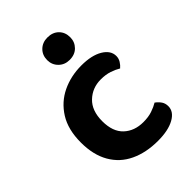

<svg xmlns="http://www.w3.org/2000/svg" viewBox="-209 -793 903 903"><g transform="rotate(-45 242.5 -342.0)"><path d="M313 -381Q257 -381 218 -344Q179 -307 179 -237Q179 -167 216.5 -132Q254 -97 313 -97Q347 -97 372 -105.5Q397 -114 415 -125Q431 -113 440 -99.5Q449 -86 449 -67Q449 -31 408.5 -8.5Q368 14 299 14Q221 14 161.5 -14Q102 -42 69.5 -98.5Q37 -155 37 -237Q37 -323 72.5 -379.5Q108 -436 166.5 -464Q225 -492 295 -492Q363 -492 403 -468Q443 -444 443 -407Q443 -391 434.5 -377Q426 -363 414 -353Q396 -364 371 -372.5Q346 -381 313 -381ZM352 -623Q352 -592 331 -570.5Q310 -549 275 -549Q242 -549 220.5 -570.5Q199 -592 199 -623Q199 -656 220.5 -677Q242 -698 275 -698Q310 -698 331 -677Q352 -656 352 -623Z"/></g></svg>

Font: BalooTamma2Bold
Style: Bold
Weight: 700
Designer: Divya Kowshik, Shuchita Grover and Ek Type
Foundry: Ek Type
Version: Version 1.700